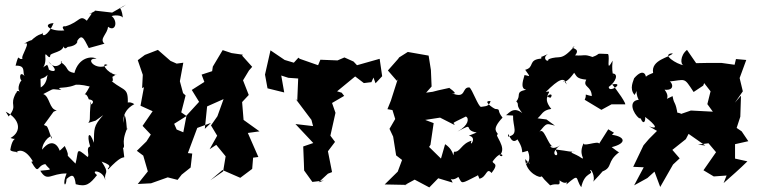

<svg xmlns="http://www.w3.org/2000/svg" viewBox="-20 -779 3315 839"><path d="M157 -434C199 -446 199 -473 186 -496C137 -468 184 -473 178 -531C175 -563 198 -508 200 -539C215 -553 275 -553 255 -601C257 -584 256 -555 276 -574C331 -580 319 -615 311 -589C337 -638 345 -613 368 -569C410 -581 448 -590 435 -589C414 -611 449 -629 452 -662C484 -638 496 -684 470 -707C458 -710 506 -718 517 -702C509 -767 489 -727 531 -759L470 -724L392 -733C409 -732 342 -708 381 -721C378 -712 343 -671 363 -685C327 -720 332 -683 266 -664C266 -664 243 -668 261 -646C194 -640 164 -675 214 -678C190 -620 156 -612 170 -643C163 -619 159 -645 109 -595C133 -584 144 -626 84 -587C123 -606 66 -528 79 -523C57 -512 65 -555 48 -492C95 -494 77 -463 87 -447C59 -477 66 -412 81 -431C69 -433 51 -388 68 -378C33 -399 70 -318 51 -375C17 -313 61 -325 18 -270L5 -291C67 -259 77 -205 26 -176C71 -160 37 -201 25 -124C29 -113 75 -116 51 -113C62 -126 99 -130 135 -52C142 -68 115 -80 118 -70C152 -11 140 -56 178 -62C198 -34 218 -39 156 -33C187 19 202 -22 271 -21C250 28 268 45 271 3C294 -17 305 -20 311 26C357 39 373 25 404 -14C370 -40 433 -35 440 9C433 -33 463 -14 424 -73C485 -51 443 -47 453 -39C506 -95 515 -89 523 -92C517 -148 514 -153 512 -127C537 -143 503 -144 537 -221C532 -190 536 -256 524 -277L518 -234C524 -233 502 -289 567 -324C542 -341 518 -327 538 -311C542 -400 529 -376 468 -424C476 -421 474 -436 466 -464C461 -420 483 -460 490 -451C444 -460 418 -510 450 -495C397 -466 347 -528 402 -522C382 -535 324 -530 305 -460C263 -468 285 -482 245 -508C266 -523 227 -459 191 -511C249 -457 202 -467 194 -475C183 -484 198 -419 158 -397ZM398 -252 431 -276C387 -227 392 -217 390 -155C372 -210 357 -193 374 -139C353 -133 373 -101 363 -93C309 -138 325 -121 310 -64C248 -127 297 -72 263 -141C208 -86 235 -136 245 -97C244 -136 211 -185 164 -125C165 -164 213 -202 206 -172C182 -244 187 -223 172 -233L215 -292C173 -277 152 -261 228 -297C195 -300 198 -358 169 -368C225 -396 197 -389 248 -386C215 -405 273 -384 327 -417C294 -396 296 -420 372 -401C335 -331 350 -396 368 -345C412 -339 361 -304 377 -335C368 -251 378 -261 366 -242Z M910 -488 907 -468 861 -453 873 -421 818 -386 850 -334 795 -274 781 -201 752 -213 741 -238 795 -272 772 -288 791 -362 780 -372 766 -424 781 -505 752 -501 725 -513 670 -561 613 -539 582 -516 604 -452 601 -394 609 -398 594 -317 647 -293 603 -229 639 -191 620 -161 578 -120 606 -99 626 -30 582 25 640 22 713 -4 756 7 774 -16 813 -47 820 -108 801 -110 842 -220 902 -242 875 -216 885 -314 957 -346 930 -271 902 -231 929 -186 896 -127 925 -146 966 -96 955 -30 899 9 952 -36 1030 -2C1048 -15 1065 -28 1082 -41L1086 -90L1109 -93L1063 -198L1114 -205L1043 -256L1045 -247L1038 -333L1067 -364L1042 -428L1068 -471L1082 -487L1038 -536L1041 -540L992 -547L953 -560C939 -536 924 -512 910 -488Z M1621 -415 1650 -446 1639 -522 1540 -494 1525 -510 1485 -528 1455 -515 1380 -518 1370 -494 1290 -522 1284 -527 1264 -505 1224 -517 1162 -559 1138 -453 1149 -393 1222 -375 1209 -449 1240 -439 1283 -436 1279 -340 1271 -348 1341 -255 1348 -228 1271 -237 1349 -154 1305 -139 1308 -64 1309 -34 1345 16 1395 10 1372 18 1413 -20 1431 -27 1413 -118 1444 -159 1420 -191 1421 -174 1446 -286 1431 -329 1484 -360 1473 -374 1453 -380 1532 -445 1570 -416 1603 -420 1612 -440Z M1842 -374 1866 -401 1863 -473 1853 -536 1762 -552 1724 -528 1720 -522 1675 -471 1714 -426 1718 -433 1688 -339 1673 -302 1695 -298 1707 -259 1682 -216 1698 -182 1711 -100 1737 -80 1718 -29 1661 27 1762 29 1748 30 1792 6 1856 40 1895 0 1958 19C1938 -29 1941 26 1983 -6C2001 26 1991 26 2067 -12C2077 -23 2049 -57 2075 2C2108 -5 2105 -50 2128 -23C2164 -69 2131 -61 2133 -74C2177 -134 2186 -84 2163 -100C2200 -134 2135 -192 2156 -192C2153 -203 2125 -211 2176 -265C2149 -298 2171 -301 2144 -303C2133 -307 2086 -341 2124 -337C2115 -312 2103 -316 2082 -312C2070 -312 2043 -391 2031 -397C1996 -399 2020 -344 1954 -372C1995 -362 1927 -405 1944 -395L1894 -384L1871 -378ZM2029 -186C2069 -179 2028 -130 2040 -164C1995 -151 1992 -113 1964 -116C1956 -78 1972 -118 1925 -149L1907 -86L1855 -137L1861 -146L1875 -241L1838 -255L1903 -265L1966 -233C1967 -247 1939 -232 2016 -270C2030 -263 2030 -232 1979 -204C2060 -248 2000 -210 2063 -200Z M2368 -257 2329 -262C2347 -276 2350 -298 2389 -303C2337 -366 2408 -381 2386 -352C2350 -356 2403 -387 2365 -377C2422 -434 2447 -445 2456 -410C2432 -450 2436 -386 2489 -461C2500 -447 2498 -435 2542 -431C2524 -397 2565 -405 2566 -359C2523 -368 2549 -372 2535 -343L2608 -299L2652 -323H2709C2726 -315 2671 -393 2655 -410C2714 -422 2641 -369 2640 -399C2670 -420 2686 -458 2655 -458C2672 -434 2649 -443 2657 -514C2626 -457 2647 -526 2637 -543C2572 -546 2612 -545 2569 -530C2529 -544 2538 -534 2493 -537C2523 -573 2460 -565 2491 -577C2427 -506 2429 -541 2377 -520C2376 -502 2345 -526 2375 -543C2329 -521 2350 -538 2345 -523C2285 -518 2318 -485 2275 -474C2302 -436 2294 -448 2272 -451C2261 -415 2257 -391 2279 -387C2228 -376 2260 -363 2236 -336C2252 -320 2230 -325 2262 -285C2217 -321 2196 -270 2188 -276L2222 -274C2220 -226 2249 -191 2200 -182C2200 -221 2209 -139 2241 -170C2282 -107 2240 -108 2286 -120C2296 -100 2297 -66 2277 -63C2293 -85 2311 -41 2275 -84C2277 -21 2348 3 2344 -9C2360 0 2335 -16 2384 31C2418 18 2428 40 2425 9C2462 37 2461 -1 2455 27C2516 -25 2492 1 2520 39C2535 -31 2576 -13 2559 -34C2561 -47 2583 -6 2572 15C2608 -21 2650 -75 2613 -30C2659 -48 2630 -73 2686 -114C2686 -114 2692 -106 2653 -136C2721 -153 2712 -182 2654 -190L2663 -199L2638 -214L2598 -151C2595 -167 2516 -131 2533 -158C2503 -104 2541 -80 2522 -88C2491 -111 2455 -112 2495 -120C2472 -112 2470 -119 2406 -126C2439 -82 2366 -100 2429 -145C2388 -115 2373 -152 2397 -137C2371 -150 2357 -230 2335 -200C2372 -247 2367 -238 2405 -230Z M2851 -207 2816 -172 2792 -144 2747 -50 2793 -48 2751 31 2809 -1 2840 -29 2865 38 2921 -60 2950 -87 2918 -124 2977 -171 2989 -194 3062 -143 3030 -147 3076 -153 3109 -114 3054 -35 3099 -8 3155 -12 3142 21C3177 -10 3213 -41 3246 -74L3192 -86V-149L3250 -162L3221 -205L3199 -220L3215 -269L3218 -361L3191 -330L3226 -380L3212 -438L3241 -517L3196 -521L3190 -496L3133 -504H3072L3022 -503L2982 -561C2951 -536 2953 -495 2968 -494C2938 -497 2865 -544 2920 -546C2909 -528 2823 -519 2834 -460C2843 -464 2789 -445 2802 -436C2806 -444 2795 -488 2751 -437C2749 -427 2728 -392 2753 -364C2776 -403 2749 -386 2771 -343C2723 -338 2747 -283 2773 -262C2804 -270 2762 -264 2780 -261C2791 -232 2802 -248 2799 -268C2813 -259 2877 -205 2816 -227ZM2894 -347C2870 -331 2918 -344 2884 -387C2943 -381 2908 -438 2897 -422C2980 -430 2966 -445 3011 -377L3053 -405L3057 -416L3085 -380L3071 -324L3095 -291L2999 -296L2947 -278C2988 -275 2908 -302 2942 -274C2931 -344 2927 -315 2919 -359Z"/></svg>

Font: Asimov Aggro
Style: Medium
Weight: 500
Designer: Google
Version: Version 2.000980; 2014